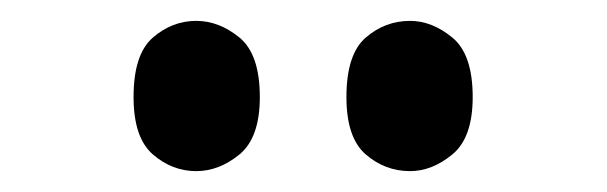

<svg xmlns="http://www.w3.org/2000/svg" viewBox="-20 -781 582 184"><path d="M373 -617Q349 -617 330.5 -633Q312 -649 312 -688Q312 -729 330.5 -745Q349 -761 373 -761Q394 -761 413.5 -745Q433 -729 433 -688Q433 -649 413.5 -633Q394 -617 373 -617ZM168 -617Q145 -617 126.5 -633Q108 -649 108 -688Q108 -729 126.5 -745Q145 -761 168 -761Q190 -761 209.5 -745Q229 -729 229 -688Q229 -649 209.5 -633Q190 -617 168 -617Z"/></svg>

Font: Noto Serif Display SemiCondensed Black
Style: Regular
Weight: 900
Width: 4
Designer: Monotype Design Team
Foundry: Monotype Imaging Inc.
Version: Version 2.009